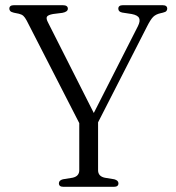

<svg xmlns="http://www.w3.org/2000/svg" viewBox="-20 -720 677 740"><path d="M436.5 -13.5Q436.5 0 419 0H224.5Q207 0 207 -13.5Q207 -25 222.5 -29L259.5 -35Q285.5 -40.5 285.5 -64V-245.5L83 -640.5Q76 -653.5 69.8 -659Q63.5 -664.5 53 -667L33.5 -671Q23 -673.5 19.5 -677.5Q16 -681.5 16 -686.5Q16 -700 34 -700H221.5Q241.5 -700 241.5 -686.5Q241.5 -674.5 220.5 -670.5L184.5 -666Q165.5 -662.5 161.2 -656Q157 -649.5 164 -635.5L341.5 -284.5L511.5 -619Q521.5 -639 516.2 -650.2Q511 -661.5 487.5 -666L451.5 -671.5Q436 -674.5 436 -686.5Q436 -700 454 -700H606.5Q624.5 -700 624.5 -686.5Q624.5 -681.5 621.2 -677.5Q618 -673.5 607 -671L598.5 -669Q580.5 -665 570.2 -654.8Q560 -644.5 546.5 -617.5L358 -248.5V-64Q358 -40.5 384 -35L420.5 -29Q436.5 -24.5 436.5 -13.5Z"/></svg>

Font: Fraunces 72pt S050 Light
Style: Regular
Weight: 300
Version: Version 1.000; ttfautohint (v1.8.3)